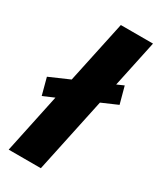

<svg xmlns="http://www.w3.org/2000/svg" viewBox="-208 -849 763 915"><g transform="rotate(30 173.5 -391.0)"><path d="M-9.5 -392 99.5 -439.5 172.5 -781.5H349.5L295 -525L332.5 -541.5L357.5 -449L271 -411.5L183.5 0H6.5L75.5 -326L15 -300Z"/></g></svg>

Font: Epilogue ExtraBold
Style: Italic
Weight: 800
Italic angle: -12°
Designer: Tyler Finck
Foundry: Etcetera Type Co
Version: Version 2.111; ttfautohint (v1.8.3)